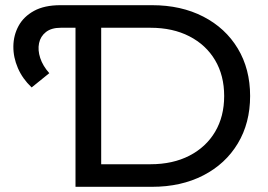

<svg xmlns="http://www.w3.org/2000/svg" viewBox="-20 -720 1032 740"><path d="M102 -383Q67 -416 49 -457.5Q31 -499 31.5 -541.5Q32 -584 51.5 -620Q71 -656 111 -678Q151 -700 213 -700H566Q678 -700 763.5 -656Q849 -612 896.5 -533Q944 -454 944 -350Q944 -246 896.5 -167Q849 -88 763.5 -44Q678 0 566 0H271V-613H214Q178 -613 157 -596.5Q136 -580 130.5 -553.5Q125 -527 135 -496.5Q145 -466 170 -438ZM370 -87H560Q646 -87 710 -120Q774 -153 809 -212Q844 -271 844 -350Q844 -429 809 -488Q774 -547 710 -580Q646 -613 560 -613H370Z"/></svg>

Font: Montserrat Medium
Style: Regular
Weight: 500
Designer: Julieta Ulanovsky
Foundry: Julieta Ulanovsky
Version: Version 9.000; ttfautohint (v1.8.4.7-5d5b)